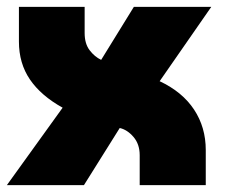

<svg xmlns="http://www.w3.org/2000/svg" viewBox="-21 -538 655 558"><path d="M-1 0 161 -225Q98 -260 66 -307Q34 -354 34 -417V-518H225V-442Q225 -411 239.5 -392Q254 -373 273 -364L368 -518H593L443 -302Q509 -271 543 -219.5Q577 -168 577 -102V0H385V-87Q385 -119 367 -140Q349 -161 327 -166L223 0Z"/></svg>

Font: MuseoModerno Black
Style: Regular
Weight: 900
Designer: Pablo Cosgaya, Héctor Gatti, Marcela Romero, and the Authors of The MuseoModerno Project.
Foundry: Omnibus-Type Team
Version: Version 1.001